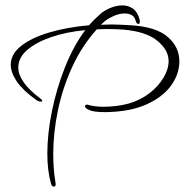

<svg xmlns="http://www.w3.org/2000/svg" viewBox="-20 -625 689 714"><path d="M170 59Q156 11 156 -54Q156 -127 173 -211Q190 -295 221.5 -374.5Q253 -454 297 -513Q225 -506 169 -486.5Q113 -467 80.5 -438.5Q48 -410 48 -374Q48 -348 68 -319Q88 -290 131 -258Q137 -254 137 -250Q137 -247 132 -247Q124 -247 115 -253Q65 -289 42.5 -322Q20 -355 20 -384Q20 -424 59 -454.5Q98 -485 164 -504.5Q230 -524 311 -531Q329 -552 350 -570Q364 -584 388 -594.5Q412 -605 436 -605Q456 -605 473.5 -593.5Q491 -582 499 -553Q500 -550 500 -544Q500 -536 495 -536Q488 -536 485 -546Q481 -563 469.5 -569Q458 -575 444 -575Q423 -575 400.5 -564.5Q378 -554 366 -543L355 -533Q366 -533 376 -533.5Q386 -534 396 -534Q414 -534 432 -533Q450 -532 468 -531Q561 -525 604 -487.5Q647 -450 647 -397Q647 -349 615.5 -306Q584 -263 523 -236Q462 -209 371 -208Q329 -208 312.5 -215.5Q296 -223 296 -229Q296 -236 305 -236Q313 -233 329 -230.5Q345 -228 365 -228Q385 -228 409 -230.5Q433 -233 459 -240Q503 -253 536 -278.5Q569 -304 588 -336Q607 -368 607 -398Q607 -439 565 -473.5Q523 -508 437 -515Q424 -516 407.5 -516.5Q391 -517 377 -517Q367 -517 358 -516.5Q349 -516 340 -516Q285 -455 249 -377Q213 -299 195.5 -215Q178 -131 178 -53Q178 -25 180 1.5Q182 28 186 52Q186 54 186.5 55.5Q187 57 187 59Q187 69 181 69Q173 69 170 59Z"/></svg>

Font: Fuggles
Style: Regular
Weight: 400
Designer: Rob Leuschke
Foundry: Robert E. Leuschke
Version: Version 1.100; ttfautohint (v1.8.3)